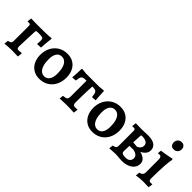

<svg xmlns="http://www.w3.org/2000/svg" viewBox="110 -1572 2452 2452"><g transform="rotate(45 1335.5 -346.0)"><path d="M36 8 42 -49Q75 -55 85.5 -66.5Q96 -78 96 -107L97 -364Q97 -387 92 -394.5Q87 -402 72 -402Q67 -402 61.5 -401.5Q56 -401 50 -400L44 -407L50 -461Q68 -461 92.5 -460.5Q117 -460 142 -459.5Q167 -459 188 -459Q245 -459 287.5 -460Q330 -461 361 -462.5Q392 -464 412 -467L418 -459Q414 -433 411 -403Q408 -373 405.5 -343Q403 -313 402 -287L334 -283Q335 -296 335.5 -307.5Q336 -319 336.5 -329.5Q337 -340 337 -347Q337 -368 332 -378.5Q327 -389 309 -392.5Q291 -396 250 -396Q220 -396 211.5 -392.5Q203 -389 203 -373L193 -102Q193 -78 199.5 -68.5Q206 -59 225 -59Q234 -59 248.5 -60.5Q263 -62 274 -64L281 -55L273 3Q251 2 229 1.5Q207 1 188.5 0.5Q170 0 158 0Q135 0 101 2Q67 4 36 8Z M666 12Q605 12 558.5 -16Q512 -44 486 -95.5Q460 -147 460 -215Q460 -290 490.5 -347.5Q521 -405 575 -438Q629 -471 699 -471Q762 -471 808 -443Q854 -415 879 -364Q904 -313 904 -244Q904 -170 874 -111.5Q844 -53 790 -20.5Q736 12 666 12ZM689 -56Q735 -56 760.5 -93.5Q786 -131 786 -201Q786 -263 772.5 -306.5Q759 -350 733.5 -372.5Q708 -395 674 -395Q627 -395 601.5 -357.5Q576 -320 576 -250Q576 -187 590 -143.5Q604 -100 629 -78Q654 -56 689 -56Z M1030 5 1036 -50Q1070 -53 1086 -58.5Q1102 -64 1107 -79Q1112 -94 1112 -123V-399Q1082 -399 1064.5 -396Q1047 -393 1037 -383Q1027 -373 1022.5 -354Q1018 -335 1014 -304L952 -300Q953 -311 955 -329.5Q957 -348 958 -370.5Q959 -393 960 -416Q961 -439 961 -458L968 -467L1044 -459H1280L1356 -467L1363 -458Q1364 -428 1365.5 -396Q1367 -364 1369 -339Q1371 -314 1372 -304L1310 -300Q1306 -333 1301.5 -352.5Q1297 -372 1288 -381.5Q1279 -391 1262.5 -395Q1246 -399 1217 -399Q1215 -368 1213 -319.5Q1211 -271 1210 -215Q1209 -159 1209 -104Q1209 -77 1218.5 -66Q1228 -55 1249 -55Q1263 -55 1274.5 -55.5Q1286 -56 1290 -57L1293 -53L1286 4Q1277 4 1260.5 3Q1244 2 1224.5 1.5Q1205 1 1187 0.5Q1169 0 1157 0Q1144 0 1126 0.5Q1108 1 1089.5 2Q1071 3 1055 3.5Q1039 4 1030 5Z M1624 12Q1563 12 1516.5 -16Q1470 -44 1444 -95.5Q1418 -147 1418 -215Q1418 -290 1448.5 -347.5Q1479 -405 1533 -438Q1587 -471 1657 -471Q1720 -471 1766 -443Q1812 -415 1837 -364Q1862 -313 1862 -244Q1862 -170 1832 -111.5Q1802 -53 1748 -20.5Q1694 12 1624 12ZM1647 -56Q1693 -56 1718.5 -93.5Q1744 -131 1744 -201Q1744 -263 1730.5 -306.5Q1717 -350 1691.5 -372.5Q1666 -395 1632 -395Q1585 -395 1559.5 -357.5Q1534 -320 1534 -250Q1534 -187 1548 -143.5Q1562 -100 1587 -78Q1612 -56 1647 -56Z M2038 0Q2019 0 1996 1.5Q1973 3 1954 4.5Q1935 6 1928 7L1934 -50Q1967 -55 1979 -66.5Q1991 -78 1991 -105V-366Q1991 -386 1985.5 -394Q1980 -402 1966 -402Q1960 -402 1950.5 -401Q1941 -400 1939 -400L1935 -406L1941 -460Q1948 -460 1968.5 -459.5Q1989 -459 2011.5 -458.5Q2034 -458 2046 -458Q2059 -458 2083.5 -459Q2108 -460 2130.5 -461Q2153 -462 2162 -462Q2241 -462 2282 -433.5Q2323 -405 2323 -352Q2323 -317 2302 -289.5Q2281 -262 2241 -242Q2293 -229 2321.5 -202.5Q2350 -176 2350 -136Q2350 -93 2325 -60.5Q2300 -28 2255.5 -10.5Q2211 7 2152 7Q2141 7 2126 6Q2111 5 2095.5 3.5Q2080 2 2064.5 1Q2049 0 2038 0ZM2088 -198 2085 -97Q2085 -75 2102 -65.5Q2119 -56 2159 -56Q2199 -56 2220 -75Q2241 -94 2241 -126Q2241 -183 2160 -199ZM2090 -264 2165 -258Q2166 -259 2175 -263.5Q2184 -268 2194.5 -276.5Q2205 -285 2212.5 -299Q2220 -313 2220 -332Q2220 -401 2110 -401Q2097 -401 2097 -388Z M2413 11 2419 -45Q2449 -51 2462.5 -66.5Q2476 -82 2476 -108V-335Q2476 -365 2466.5 -378Q2457 -391 2435 -391Q2429 -391 2420 -389Q2411 -387 2411 -387L2416 -439Q2448 -443 2479.5 -448.5Q2511 -454 2536.5 -459Q2562 -464 2578 -467.5Q2594 -471 2594 -471L2601 -455Q2597 -445 2592.5 -413Q2588 -381 2585 -333Q2582 -285 2580 -226.5Q2578 -168 2578 -103Q2578 -78 2585 -67Q2592 -56 2610 -56Q2618 -56 2629.5 -57Q2641 -58 2641 -58L2643 -53L2634 3Q2634 3 2623.5 2.5Q2613 2 2597 1.5Q2581 1 2563 0.5Q2545 0 2530 0Q2506 0 2478.5 3Q2451 6 2432 8.5Q2413 11 2413 11ZM2519 -565Q2487 -565 2471.5 -584Q2456 -603 2456 -630Q2456 -662 2476 -683Q2496 -704 2529 -704Q2559 -704 2575.5 -685.5Q2592 -667 2592 -639Q2592 -607 2572 -586Q2552 -565 2519 -565Z"/></g></svg>

Font: Alegreya SemiBold
Style: Regular
Weight: 600
Designer: Juan Pablo del Peral
Foundry: Huerta Tipografica
Version: Version 2.009